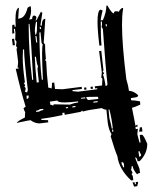

<svg xmlns="http://www.w3.org/2000/svg" viewBox="-20 -700 578 697"><path d="M108.4 -573.2Q114.3 -574.2 114.3 -601.6V-621.1L110.4 -620.1Q106.4 -598.6 106.4 -587.9ZM430.7 -92.8Q430.7 -98.6 429.7 -105Q428.7 -111.3 422.9 -111.3H420.9L421.9 -103.5Q426.8 -96.7 426.8 -92.8ZM485.4 -130.9Q492.2 -131.8 492.2 -138.7Q487.3 -146.5 486.3 -151.4L482.4 -150.4ZM391.6 -221.7 390.6 -229.5H386.7L387.7 -221.7ZM389.6 -233.4Q385.7 -269.5 377 -302.7H374L377 -271.5Q385.7 -238.3 385.7 -233.4ZM243.2 -309.6 253.9 -311.5V-315.4L242.2 -313.5ZM219.7 -306.6 227.5 -307.6 226.6 -311.5 218.8 -310.5ZM111.3 -293.9 122.1 -294.9Q128.9 -299.8 137.7 -300.8L136.7 -304.7L125 -303.7Q119.1 -298.8 110.4 -297.9ZM319.3 -327.1 335 -329.1 334 -333 319.3 -331.1ZM301.8 -336.9 336.9 -340.8 335.9 -348.6Q297.9 -348.6 293 -347.7Q295.9 -336.9 301.8 -336.9ZM274.4 -341.8 290 -342.8 289.1 -346.7 273.4 -344.7ZM170.9 -316.4Q174.8 -317.4 174.8 -321.3L233.4 -320.3Q248 -326.2 263.7 -328.1V-332Q232.4 -328.1 213.9 -328.1Q189.5 -328.1 188.5 -335L161.1 -331.1L163.1 -319.3H166Q170.9 -319.3 170.9 -316.4ZM77.1 -340.8Q84 -341.8 84 -347.7V-353.5L76.2 -352.5ZM113.3 -400.4 121.1 -401.4 116.2 -448.2Q116.2 -454.1 118.2 -460Q114.3 -461.9 110.4 -494.1H106.4Q107.4 -457 113.3 -400.4ZM78.1 -364.3 81.1 -373Q67.4 -486.3 67.4 -520.5H63.5L62.5 -491.2Q62.5 -457 70.3 -402.3Q70.3 -399.4 66.4 -398.4L71.3 -390.6Q71.3 -387.7 68.4 -386.7L73.2 -379.9Q73.2 -373 70.3 -367.2ZM115.2 -545.9 112.3 -569.3H108.4L111.3 -545.9ZM368.2 -604.5 367.2 -612.3H363.3L364.3 -604.5ZM131.8 -410.2 135.7 -411.1Q132.8 -473.6 132.8 -504.9Q132.8 -537.1 135.7 -537.1L130.9 -543.9L127 -583L123 -582Q124 -472.7 131.8 -410.2ZM128.9 -594.7 127.9 -602.5H124L125 -594.7ZM100.6 -410.2Q91.8 -577.1 86.9 -613.3H84Q84 -513.7 96.7 -410.2ZM456.1 -44.9Q412.1 -85.9 406.2 -132.8Q395.5 -158.2 381.8 -205.1L384.8 -212.9Q375 -227.5 371.1 -254.9L366.2 -301.8Q358.4 -301.8 349.6 -307.6Q298.8 -300.8 280.3 -294.9L279.3 -298.8L272.5 -293.9L214.8 -283.2L213.9 -291L206.1 -290L207 -282.2Q155.3 -271.5 129.9 -268.6V-264.6L154.3 -263.7L155.3 -255.9L124 -252Q106.4 -252 90.8 -263.7Q86.9 -263.7 41 -253.9Q41 -258.8 70.3 -273.4L71.3 -293Q67.4 -298.8 65.4 -307.6L73.2 -312.5Q53.7 -376 37.1 -450.2L47.9 -451.2Q47.9 -455.1 43.9 -455.1L45.9 -474.6L40 -522.5Q40 -525.4 43 -525.4L38.1 -533.2L40 -548.8L35.2 -555.7L36.1 -580.1L34.2 -595.7L30.3 -594.7L32.2 -579.1L24.4 -578.1V-609.4L32.2 -610.4L33.2 -602.5L37.1 -603.5L36.1 -627.9Q36.1 -669.9 48.8 -671.9L45.9 -631.8L49.8 -632.8Q71.3 -634.8 80.1 -671.9L87.9 -676.8H91.8L92.8 -662.1Q92.8 -646.5 85.9 -628.9L96.7 -630.9Q96.7 -642.6 103.5 -643.6Q111.3 -642.6 112.3 -636.7Q109.4 -627.9 109.4 -624Q112.3 -624 128.9 -658.2Q129.9 -654.3 133.8 -654.3L127 -610.4L127.9 -606.4L131.8 -607.4Q131.8 -631.8 144.5 -631.8L138.7 -544.9L143.6 -538.1Q143.6 -513.7 146.5 -487.3Q146.5 -483.4 142.6 -482.4Q143.6 -479.5 147.5 -479.5Q149.4 -430.7 155.3 -381.8Q159.2 -381.8 167 -378.9Q168.9 -384.8 168.9 -399.4L176.8 -400.4L179.7 -377L207 -376L276.4 -384.8L277.3 -377L243.2 -373V-369.1L263.7 -367.2L333 -376V-379.9L325.2 -378.9L324.2 -386.7L350.6 -389.6L351.6 -414.1Q351.6 -417 347.7 -417L349.6 -437.5L339.8 -514.6L347.7 -515.6L355.5 -445.3Q355.5 -442.4 352.5 -441.4L357.4 -434.6Q357.4 -430.7 353.5 -429.7Q359.4 -416 363.3 -387.7Q370.1 -388.7 370.1 -395.5Q363.3 -453.1 353.5 -594.7L348.6 -602.5Q350.6 -608.4 350.6 -612.3L349.6 -622.1H345.7Q345.7 -562.5 348.6 -535.2L340.8 -534.2Q334 -588.9 334 -621.1Q334 -662.1 344.7 -665L352.5 -662.1Q345.7 -634.8 345.7 -626L353.5 -627Q366.2 -655.3 366.2 -679.7H370.1Q385.7 -651.4 393.6 -651.4Q393.6 -659.2 400.4 -659.2Q408.2 -659.2 412.1 -657.2Q412.1 -663.1 422.9 -670.9H426.8V-667Q422.9 -645.5 422.9 -610.4Q422.9 -539.1 438.5 -413.1Q446.3 -386.7 448.2 -370.1Q464.8 -370.1 481.4 -354.5Q481.4 -347.7 473.1 -346.7Q464.8 -345.7 455.1 -343.8L456.1 -335.9Q469.7 -335.9 488.3 -332L489.3 -320.3Q465.8 -309.6 459 -308.6Q469.7 -256.8 471.7 -243.2L478.5 -248L479.5 -240.2L471.7 -239.3L472.7 -231.4L480.5 -232.4L478.5 -212.9L486.3 -182.6H490.2L487.3 -210L495.1 -210.9Q501 -210.9 514.6 -177.7Q514.6 -142.6 487.3 -115.2L479.5 -114.3Q477.5 -128.9 470.7 -128.9Q470.7 -125 486.3 -87.9L488.3 -72.3Q484.4 -72.3 477.5 -67.4Q462.9 -84 461.9 -96.7H458Q458 -85 455.1 -84Q459 -79.1 460.9 -73.2Q460.9 -69.3 457 -68.4L461.9 -61.5L463.9 -45.9ZM466.8 -22.5 460.9 -38.1H468.8L469.7 -31.2H473.6L472.7 -39.1L480.5 -40L481.4 -36.1Q478.5 -28.3 478.5 -24.4ZM485.4 -221.7V-225.6Q487.3 -231.4 487.3 -235.4V-237.3L495.1 -238.3L497.1 -222.7ZM309.6 -377 308.6 -384.8 316.4 -385.7 317.4 -377.9ZM286.1 -374 285.2 -381.8 293 -382.8 293.9 -375ZM26.4 -535.2 23.4 -558.6 31.2 -559.6 34.2 -536.1Z"/></svg>

Font: Blackcraft
Style: Regular
Weight: 400
Designer: GGBotNet
Foundry: GGBotNet
Version: 1.00